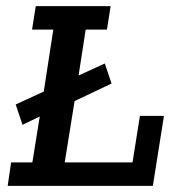

<svg xmlns="http://www.w3.org/2000/svg" viewBox="-20 -603 573 623"><path d="M53 -198 31 -264 122 -306 153 -507H84L96 -583H339L327 -507H258L235 -358L320 -397L342 -332L222 -275L190 -76H410L434 -227H512L476 0H5L16 -76H85L109 -225Z"/></svg>

Font: Rokkitt Medium
Style: Italic
Weight: 500
Italic angle: -9°
Designer: Vernon Adams
Foundry: Vernon Adams
Version: Version 3.103